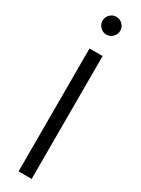

<svg xmlns="http://www.w3.org/2000/svg" viewBox="-232 -897 677 919"><g transform="rotate(30 107.0 -437.5)"><path d="M72.5 -860.6Q86.9 -875 106.9 -875Q127 -875 141.4 -860.6Q155.8 -846.2 155.8 -826.2Q155.8 -806.2 141.4 -791.5Q127 -776.9 106.9 -776.9Q86.9 -776.9 72.5 -791.5Q58.1 -806.2 58.1 -826.2Q58.1 -846.2 72.5 -860.6ZM143.1 0H70.8V-679.2H143.1Z"/></g></svg>

Font: Rawengulk
Style: Bold
Weight: 700
Version: Version 0.92